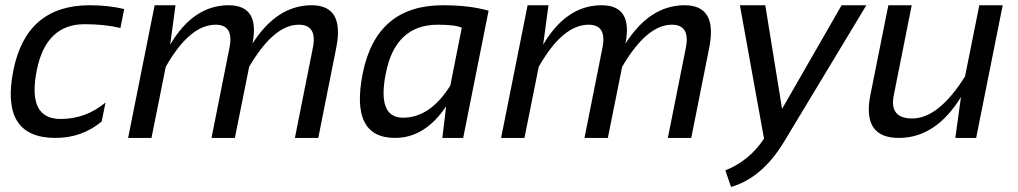

<svg xmlns="http://www.w3.org/2000/svg" viewBox="-20 -533 3935 742"><path d="M373 -63.5Q296.9 0 194.3 0Q-20.5 0 31.7 -261.2Q82 -512.7 326.2 -512.7Q399.4 -512.7 460 -498L445.3 -424.8Q384.8 -439.5 306.6 -439.5Q157.7 -439.5 122.1 -261.2Q84.5 -73.2 213.9 -73.2Q311.5 -73.2 387.7 -136.7Z M475.1 0 577.6 -512.7H658.2L637.7 -360.4Q727.5 -512.7 863.3 -512.7Q985.4 -512.7 955.6 -364.3Q1049.8 -512.7 1184.6 -512.7Q1312.5 -512.7 1279.3 -347.7L1210 0H1119.6L1189 -347.7Q1207 -437.5 1134.8 -437.5Q1038.1 -437.5 942.9 -274.9L887.7 0H797.4L866.7 -347.7Q884.8 -437.5 813.5 -437.5Q712.9 -437.5 620.6 -274.9L565.4 0Z M1764.6 -425.8Q1740.2 -437.5 1671.9 -437.5Q1508.3 -437.5 1471.2 -250.5Q1436.5 -78.1 1537.6 -78.1Q1642.1 -78.1 1720.2 -202.1ZM1770 0H1689.5L1704.1 -122.1Q1622.1 0 1506.8 0Q1332 0 1381.8 -249.5Q1434.6 -512.7 1690.9 -512.7Q1794.9 -512.7 1868.2 -491.7Z M1916.5 0 2019 -512.7H2099.6L2079.1 -360.4Q2168.9 -512.7 2304.7 -512.7Q2426.8 -512.7 2397 -364.3Q2491.2 -512.7 2626 -512.7Q2753.9 -512.7 2720.7 -347.7L2651.4 0H2561L2630.4 -347.7Q2648.4 -437.5 2576.2 -437.5Q2479.5 -437.5 2384.3 -274.9L2329.1 0H2238.8L2308.1 -347.7Q2326.2 -437.5 2254.9 -437.5Q2154.3 -437.5 2062 -274.9L2006.8 0Z M2839.4 -512.7H2937.5L3002.4 -112.3L3232.4 -512.7H3328.1L3009.8 15.1Q2925.3 154.8 2805.2 189.5L2783.2 125.5Q2876.5 87.9 2932.6 2.9Z M3855 -512.7 3752.4 0H3671.9L3693.8 -158.2Q3596.7 0 3453.6 0Q3310.5 0 3343.8 -166.5L3413.1 -512.7H3503.4L3434.1 -165Q3416 -75.2 3505.4 -75.2Q3607.4 -75.2 3709.5 -237.8L3764.6 -512.7Z"/></svg>

Font: Sansation
Style: Italic
Weight: 400
Designer: Bernd Montag
Version: Version 1.301